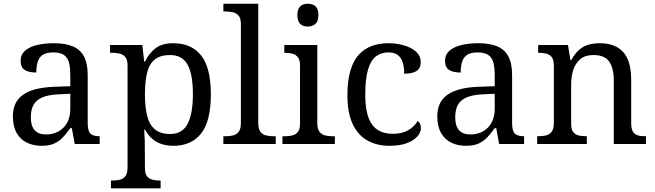

<svg xmlns="http://www.w3.org/2000/svg" viewBox="-20 -780 3547 1040"><path d="M205.1 9.8Q160.6 9.8 125.5 -7.3Q90.3 -24.4 70.1 -60.1Q49.8 -95.7 49.8 -149.9Q49.8 -229.5 106.7 -268.1Q163.6 -306.6 277.8 -310.1L360.8 -313V-373Q360.8 -409.2 354.7 -436.8Q348.6 -464.4 328.9 -480.2Q309.1 -496.1 268.1 -496.1Q229.5 -496.1 210 -481.9Q190.4 -467.8 183.6 -443.1Q176.8 -418.5 176.8 -387.2Q134.8 -387.2 113.3 -401.4Q91.8 -415.5 91.8 -450.2Q91.8 -484.4 116.2 -505.6Q140.6 -526.9 181.6 -536.4Q222.7 -545.9 272 -545.9Q333 -545.9 373.8 -529.1Q414.6 -512.2 434.8 -474.4Q455.1 -436.5 455.1 -373V-113.8Q455.1 -71.8 469.2 -56.9Q483.4 -42 520 -42V0H384.8L369.1 -85.9H360.8Q340.8 -57.6 320.6 -36.1Q300.3 -14.6 273.4 -2.4Q246.6 9.8 205.1 9.8ZM228 -51.8Q288.6 -51.8 324.7 -89.6Q360.8 -127.4 360.8 -190.9V-272L296.9 -269Q240.7 -266.6 207.8 -252Q174.8 -237.3 160.9 -210.7Q147 -184.1 147 -145Q147 -51.8 228 -51.8Z M850.1 240.2H581.1V198.2Q611.3 198.2 630.1 193.4Q648.9 188.5 659.9 173.1Q670.9 157.7 670.9 126V-425.8Q670.9 -455.6 659.7 -470Q648.4 -484.4 629.6 -489.3Q610.8 -494.1 588.9 -494.1H576.2V-536.1H751L761.2 -445.8H765.1Q787.1 -492.2 823.2 -519Q859.4 -545.9 918 -545.9Q1017.1 -545.9 1069.6 -479.5Q1122.1 -413.1 1122.1 -269Q1122.1 -124 1069.6 -57.1Q1017.1 9.8 918 9.8Q812.5 9.8 765.1 -78.1H761.2Q763.2 -47.9 764.2 -15.9Q765.1 16.1 765.1 130.9Q765.1 160.6 776.4 174.8Q787.6 189 806.4 193.6Q825.2 198.2 850.1 198.2ZM901.9 -54.2Q967.8 -54.2 996.3 -109.6Q1024.9 -165 1024.9 -270Q1024.9 -376.5 996.3 -429.2Q967.8 -481.9 900.9 -481.9Q849.1 -481.9 819.3 -458.7Q789.6 -435.5 777.3 -388.2Q765.1 -340.8 765.1 -269Q765.1 -199.7 777.3 -151.6Q789.6 -103.5 819.6 -78.9Q849.6 -54.2 901.9 -54.2Z M1473.6 0H1189.9V-42H1202.6Q1225.1 -42 1243.9 -46.9Q1262.7 -51.8 1273.7 -67.1Q1284.7 -82.5 1284.7 -113.8V-649.9Q1284.7 -679.7 1273.4 -694.1Q1262.2 -708.5 1243.4 -713.1Q1224.6 -717.8 1202.6 -717.8H1189.9V-759.8H1378.9V-113.8Q1378.9 -82.5 1389.9 -67.1Q1400.9 -51.8 1419.7 -46.9Q1438.5 -42 1460.9 -42H1473.6Z M1647.9 -636.2Q1590.8 -636.2 1590.8 -698.2Q1590.8 -759.8 1647.9 -759.8Q1663.1 -759.8 1676.3 -754.2Q1689.5 -748.5 1697 -735.1Q1704.6 -721.7 1704.6 -698.2Q1704.6 -663.6 1687.7 -649.9Q1670.9 -636.2 1647.9 -636.2ZM1793.9 0H1509.8V-42H1522.9Q1544.9 -42 1563.5 -46.4Q1582 -50.8 1593.5 -65.2Q1605 -79.6 1605 -108.9V-425.8Q1605 -455.6 1593.5 -470Q1582 -484.4 1563.5 -489.3Q1544.9 -494.1 1520 -494.1V-536.1H1698.7V-113.8Q1698.7 -82.5 1710 -67.1Q1721.2 -51.8 1739.7 -46.9Q1758.3 -42 1780.8 -42H1793.9Z M2089.8 9.8Q2022.9 9.8 1971.7 -18.1Q1920.4 -45.9 1891.1 -106.4Q1861.8 -167 1861.8 -265.1Q1861.8 -417.5 1925.3 -485.8Q1981.9 -545.9 2084.5 -545.9Q2126 -545.9 2166 -534.9Q2206.1 -523.9 2232.4 -501.2Q2258.8 -478.5 2258.8 -443.8Q2258.8 -409.7 2236.3 -395.3Q2213.9 -380.9 2169.4 -380.9Q2169.4 -412.6 2162.4 -438.7Q2155.3 -464.8 2136.7 -480.5Q2118.2 -496.1 2084.5 -496.1Q2045.9 -496.1 2017.8 -475.8Q1989.7 -455.6 1974.1 -405.5Q1958.5 -355.5 1958.5 -266.1Q1958.5 -159.7 1993.9 -107.4Q2029.3 -55.2 2109.9 -55.2Q2156.2 -55.2 2190.7 -74.5Q2225.1 -93.8 2242.7 -125Q2259.8 -111.8 2259.8 -85.9Q2259.8 -63 2240.7 -41Q2221.7 -19 2183.8 -4.6Q2146 9.8 2089.8 9.8Z M2503.9 9.8Q2459.5 9.8 2424.3 -7.3Q2389.2 -24.4 2368.9 -60.1Q2348.6 -95.7 2348.6 -149.9Q2348.6 -229.5 2405.5 -268.1Q2462.4 -306.6 2576.7 -310.1L2659.7 -313V-373Q2659.7 -409.2 2653.6 -436.8Q2647.5 -464.4 2627.7 -480.2Q2607.9 -496.1 2566.9 -496.1Q2528.3 -496.1 2508.8 -481.9Q2489.3 -467.8 2482.4 -443.1Q2475.6 -418.5 2475.6 -387.2Q2433.6 -387.2 2412.1 -401.4Q2390.6 -415.5 2390.6 -450.2Q2390.6 -484.4 2415 -505.6Q2439.5 -526.9 2480.5 -536.4Q2521.5 -545.9 2570.8 -545.9Q2631.8 -545.9 2672.6 -529.1Q2713.4 -512.2 2733.6 -474.4Q2753.9 -436.5 2753.9 -373V-113.8Q2753.9 -71.8 2768.1 -56.9Q2782.2 -42 2818.8 -42V0H2683.6L2668 -85.9H2659.7Q2639.6 -57.6 2619.4 -36.1Q2599.1 -14.6 2572.3 -2.4Q2545.4 9.8 2503.9 9.8ZM2526.9 -51.8Q2587.4 -51.8 2623.5 -89.6Q2659.7 -127.4 2659.7 -190.9V-272L2595.7 -269Q2539.6 -266.6 2506.6 -252Q2473.6 -237.3 2459.7 -210.7Q2445.8 -184.1 2445.8 -145Q2445.8 -51.8 2526.9 -51.8Z M3479 0H3304.7V-345.2Q3304.7 -410.2 3280 -446Q3255.4 -481.9 3194.8 -481.9Q3149.4 -481.9 3123 -459.5Q3073.7 -417.5 3073.7 -319.8V-108.9Q3073.7 -79.6 3084.7 -65.2Q3095.7 -50.8 3113.8 -46.4Q3131.8 -42 3158.7 -42V0H2889.6V-42Q2920.4 -42 2939 -46.9Q2957.5 -51.8 2968.8 -67.1Q2980 -82.5 2980 -113.8V-425.8Q2980 -455.6 2969 -470Q2958 -484.4 2939.9 -489.3Q2921.9 -494.1 2895 -494.1V-536.1H3056.6L3069.8 -455.1H3074.7Q3095.2 -492.2 3119.1 -512Q3143.1 -531.7 3170.9 -538.8Q3198.7 -545.9 3231 -545.9Q3283.2 -545.9 3320.8 -525.4Q3398.9 -483.4 3398.9 -350.1V-113.8Q3398.9 -82.5 3408.2 -67.1Q3417.5 -51.8 3434.3 -46.9Q3451.2 -42 3479 -42Z"/></svg>

Font: Satisar Sharada
Style: Regular
Weight: 400
Designer: Vinodh Rajan & Sunil Mahnoori
Version: 2.2